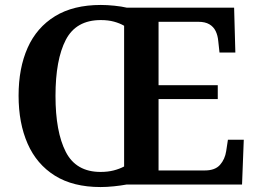

<svg xmlns="http://www.w3.org/2000/svg" viewBox="-20 -745 1039 775"><path d="M386 10Q275 10 201.5 -36Q128 -82 91.5 -165Q55 -248 55 -359Q55 -470 91.5 -552Q128 -634 202 -679.5Q276 -725 387 -725Q412 -725 441.5 -722Q471 -719 492 -714H925L930 -533H866L861 -579Q859 -602 850.5 -619.5Q842 -637 825 -647Q808 -657 781 -657H620V-401H859V-345H620V-57H807Q848 -57 868 -79.5Q888 -102 893 -135L900 -181H964L957 0H490Q469 4 440 7Q411 10 386 10ZM386 -51Q415 -51 438.5 -57Q462 -63 481 -73V-641Q464 -651 440.5 -657.5Q417 -664 387 -664Q287 -664 245.5 -584Q204 -504 204 -358Q204 -213 245.5 -132Q287 -51 386 -51Z"/></svg>

Font: Noto Rashi Hebrew SemiBold
Style: Regular
Weight: 600
Version: Version 1.006